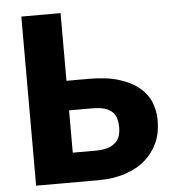

<svg xmlns="http://www.w3.org/2000/svg" viewBox="-52 -777 731 824"><g transform="rotate(-5 313.5 -364.5)"><path d="M239.3 -127.4H337.4Q370.6 -127.4 392.6 -134.8Q412.1 -141.6 426.3 -155.3Q438.5 -168.5 442.9 -184.1Q447.3 -200.2 447.3 -217.3Q447.3 -236.8 442.9 -254.4Q439 -271 426.3 -284.2Q412.1 -297.4 392.6 -303.2Q371.6 -309.6 337.4 -309.6H239.3ZM239.3 -437H337.4Q413.1 -437 465.8 -420.4Q519.5 -403.3 551.3 -376.5Q585.4 -347.7 599.6 -312Q614.3 -275.4 614.3 -234.4Q614.3 -179.7 596.2 -139.2Q577.1 -96.2 541.5 -64.9Q507.3 -34.7 454.6 -17.1Q403.8 0 337.4 0H70.3V-728.5H239.3Z"/></g></svg>

Font: Lato-ExtraBold
Style: Regular
Weight: 500
Designer: Lukasz Dziedzic with Adam Twardoch and Botio Nikoltchev
Foundry: tyPoland Lukasz Dziedzic
Version: ""